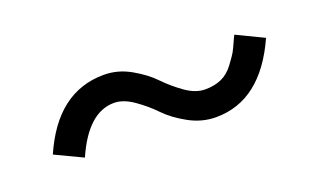

<svg xmlns="http://www.w3.org/2000/svg" viewBox="-38 -617 855 515"><g transform="rotate(-20 389.5 -359.0)"><path d="M67.4 -309.6Q134.8 -463.9 268.6 -463.9Q308.6 -463.9 344.7 -443.4Q380.9 -422.9 403.8 -398.9Q426.8 -375 455.6 -354.5Q484.4 -334 511.7 -334Q538.1 -334 558.1 -342.8Q578.1 -351.6 593.8 -372.6Q609.4 -393.6 614.3 -402.3Q619.1 -411.1 630.9 -437.5Q633.8 -442.4 634.8 -445.3L711.9 -408.2Q642.6 -253.9 513.7 -253.9Q473.6 -253.9 436.5 -274.4Q399.4 -294.9 376.5 -318.8Q353.5 -342.8 324.2 -363.3Q294.9 -383.8 268.6 -383.8Q194.3 -383.8 145.5 -272.5Z"/></g></svg>

Font: Gothic A1 Medium
Style: Regular
Weight: 500
Designer: HanYang I&C Co.,Ltd.
Foundry: HanYang I&C Co.,Ltd.
Version: Version 2.50